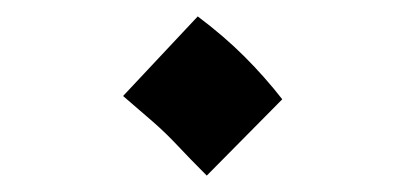

<svg xmlns="http://www.w3.org/2000/svg" viewBox="-20 -418 494 234"><path d="M232 -204Q211 -225 196.5 -240.5Q182 -256 166.5 -269.5Q151 -283 130 -301L221 -398Q253 -374 278 -349Q303 -324 324 -297Z"/></svg>

Font: Noto Sans Arabic ExtCond SemBd
Style: Regular
Weight: 600
Width: 2
Designer: Monotype Design Team, Nadine Chahine, Nizar Qandah and Khaled Hosny
Foundry: Monotype Imaging Inc.
Version: Version 2.012; ttfautohint (v1.8.4.7-5d5b)